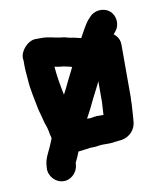

<svg xmlns="http://www.w3.org/2000/svg" viewBox="-79 -635 681 817"><g transform="rotate(-10 261.5 -227.0)"><path d="M320 -6H350C359 -6 368 -7 378 -9C381 -9 384 -9 386 -10C429 -10 460 -37 466 -73C469 -98 470 -129 472 -154C472 -163 472 -172 473 -182V-410C473 -431 465 -447 448 -460L457 -471C479 -497 474 -538 450 -558C423 -580 382 -574 362 -550L352 -539C343 -528 336 -516 329 -504L314 -477C313 -474 311 -471 309 -468C308 -469 307 -469 306 -469C293 -472 275 -477 262 -478C250 -482 236 -485 223 -486C197 -489 174 -498 146 -498H117C84 -498 47 -458 50 -424C51 -421 51 -418 51 -414V-394C51 -372 54 -354 55 -334C57 -290 70 -240 77 -200C83 -178 88 -161 93 -140C100 -122 104 -108 107 -87C109 -81 111 -75 111 -70C106 -58 101 -45 95 -32C83 -5 74 6 70 37L69 50C66 85 94 115 125 118C160 122 189 93 193 62L194 50C198 43 209 19 214 5C232 3 249 1 267 -2H280C294 -2 307 -6 320 -6ZM346 -135V-130H316C307 -129 298 -128 289 -126H274C288 -151 302 -179 314 -205C327 -232 338 -250 349 -275V-186C348 -168 347 -152 346 -135ZM250 -354 227 -308C217 -289 207 -265 195 -244C187 -283 179 -326 176 -368C188 -366 196 -364 209 -363C212 -363 214 -363 217 -362C228 -359 239 -358 250 -354Z"/></g></svg>

Font: Electronic
Style: Thk
Weight: 900
Version: Version 1.011